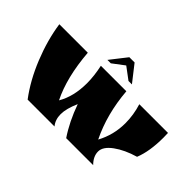

<svg xmlns="http://www.w3.org/2000/svg" viewBox="-114 -970 1268 1268"><g transform="rotate(45 520.0 -336.5)"><path d="M419 -354Q419 -421 402 -500H640Q656 -302 734 -143Q785 -237 785 -346Q785 -424 761 -500H1029Q1030 -485 1030 -456Q1030 -328 996 -244Q907 -218 848 -175Q789 -132 789 -86.5Q789 -41 830 0H578Q516 -92 473 -213Q440 -138 440 -86.5Q440 -35 469 0H218Q141 -102 87 -236Q33 -370 14 -500H280Q297 -285 368 -143Q419 -230 419 -354ZM405 -558 495 -673H544L634 -558H602L519 -620L437 -558Z"/></g></svg>

Font: Ruslan Display
Style: Regular
Weight: 400
Version: Version 1.000